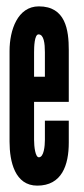

<svg xmlns="http://www.w3.org/2000/svg" viewBox="-20 -575 263 603"><path d="M121 -196V-136C121 -117 118 -81 102 -81C91 -81 87 -114 87 -136V-255H196V-418C196 -481 186 -555 102 -555C35 -555 10 -480 10 -415V-130C10 -67 27 8 97 8C174 8 196 -56 196 -127V-196ZM87 -411C87 -427 88 -467 101 -467C118 -467 121 -438 121 -411V-334H87Z"/></svg>

Font: League Gothic Condensed
Style: Regular
Weight: 400
Width: 3
Designer: Tyler Finck
Foundry: The League of Moveable Type
Version: Version 1.001;PS 001.001;hotconv 1.0.56;makeotf.lib2.0.21325